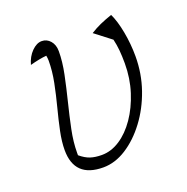

<svg xmlns="http://www.w3.org/2000/svg" viewBox="-96 -579 661 677"><g transform="rotate(-20 234.0 -240.0)"><path d="M181 8Q73 8 73 -96Q73 -127 81 -165.5Q89 -204 100 -246Q111 -288 119.5 -330.5Q128 -373 128 -412Q128 -420 126 -431Q101 -429 64 -419Q72 -448 90.5 -466.5Q109 -485 128 -485Q147 -485 160 -470Q173 -455 173 -431Q173 -392 163.5 -346Q154 -300 142 -252Q130 -204 120.5 -158Q111 -112 111 -72Q111 -65 111 -63Q130 -47 148 -41Q166 -35 191 -35Q226 -35 259 -56.5Q292 -78 318.5 -116.5Q345 -155 361 -205Q377 -255 377 -311Q377 -338 375 -360Q373 -382 368 -403L307 -450Q326 -462 345 -470.5Q364 -479 390 -488Q404 -459 412.5 -413.5Q421 -368 421 -322Q421 -257 400.5 -198Q380 -139 345 -92.5Q310 -46 267.5 -19Q225 8 181 8Z"/></g></svg>

Font: Piazzolla ExtraLight
Style: Italic
Weight: 200
Italic angle: -11.3°
Designer: Juan Pablo del Peral
Foundry: Huerta Tipografica
Version: Version 1.330